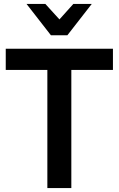

<svg xmlns="http://www.w3.org/2000/svg" viewBox="-20 -949 599 969"><path d="M340 -596H550V-703H9V-596H219V0H340ZM350 -929 280 -851 209 -929H114L237 -771H320L443 -929Z"/></svg>

Font: Geom Medium
Style: Bold
Weight: 500
Version: Version 1.102